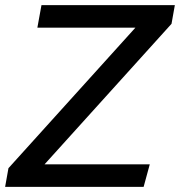

<svg xmlns="http://www.w3.org/2000/svg" viewBox="-25 -730 703 750"><path d="M-5 0 8 -73 504 -622H121L137 -710H658L645 -637L149 -88H560L536 0Z"/></svg>

Font: Livvic Medium
Style: Italic
Weight: 500
Italic angle: -10°
Designer: Jacques Le Bailly, Baron von Fonthausen
Version: Version 1.001; ttfautohint (v1.8.2)